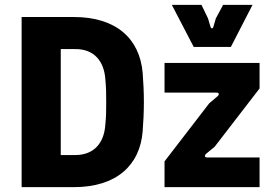

<svg xmlns="http://www.w3.org/2000/svg" viewBox="-20 -770 1127 790"><path d="M69 0H284C458 0 556 -89 567 -230C570 -266 572 -311 572 -350C572 -389 570 -434 567 -470C555 -611 458 -700 284 -700H69ZM289 -132H230V-568H289C369 -569 407 -516 413 -449C417 -408 417 -385 417 -350C417 -316 417 -292 413 -252C407 -184 369 -132 289 -132ZM657 0H1048V-122H832C823 -122 819 -129 829 -138L863 -166L1048 -406V-511H657V-389H871C880 -389 885 -382 874 -373L841 -345L657 -106ZM777 -577H930L1019 -750H898L868 -694L858 -660C856 -651 849 -651 846 -660L836 -694L809 -750H687Z"/></svg>

Font: Finlandica
Style: Bold
Weight: 700
Designer: Niklas Ekholm, Juho Hiilivirta, Jaakko Suomalainen
Foundry: Helsinki Type Studio
Version: Version 2.000;Glyphs 3.2 (3202)